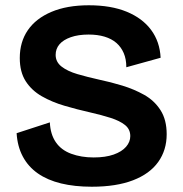

<svg xmlns="http://www.w3.org/2000/svg" viewBox="-20 -694 692 728"><path d="M328 14Q263 14 211.5 1.5Q160 -11 123.5 -36.5Q87 -62 66.5 -100.5Q46 -139 43 -189L169 -230Q171 -185 191.5 -155Q212 -125 250 -111Q288 -97 335 -97Q380 -97 411 -108Q442 -119 458 -137.5Q474 -156 474 -178Q474 -204 454 -220Q434 -236 399.5 -247Q365 -258 321 -268Q272 -279 224.5 -293Q177 -307 138.5 -329Q100 -351 77.5 -386Q55 -421 55 -474Q55 -535 85.5 -579.5Q116 -624 175 -649Q234 -674 317 -674Q401 -674 460.5 -649.5Q520 -625 553 -580.5Q586 -536 589 -475L459 -439Q459 -470 449 -493Q439 -516 421 -531.5Q403 -547 376.5 -555Q350 -563 316 -563Q277 -563 248.5 -553Q220 -543 205.5 -526Q191 -509 191 -486Q191 -459 213.5 -441.5Q236 -424 273.5 -413Q311 -402 356 -392Q399 -383 443.5 -369.5Q488 -356 526.5 -334.5Q565 -313 588.5 -276.5Q612 -240 612 -185Q612 -125 580 -80Q548 -35 484.5 -10.5Q421 14 328 14Z"/></svg>

Font: Bricolage Grotesque 96pt ExtraBold
Style: Bold
Weight: 700
Version: Version 1.001;gftools[0.9.33.dev8+g029e19f]